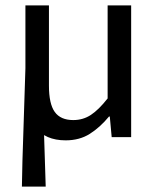

<svg xmlns="http://www.w3.org/2000/svg" viewBox="-20 -507 586 710"><path d="M61 183 63 87 75 -286H134L146 87L149 183ZM223 12Q147 12 110.5 -37Q74 -86 74 -179V-487H161V-190Q161 -123 182.5 -93Q204 -63 251 -63Q287 -63 316 -82Q345 -101 378 -143V-487H465V0H393L386 -76H383Q350 -36 312 -12Q274 12 223 12Z"/></svg>

Font: Assistant Medium
Style: Regular
Weight: 500
Designer: Hebrew By Ben Nathan, Latin by Paul Hunt
Version: Version 3.000